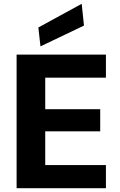

<svg xmlns="http://www.w3.org/2000/svg" viewBox="-20 -986 628 1006"><path d="M67 0V-700H535V-579H217V-414H505V-298H217V-121H535V0ZM192 -743 181 -842 408 -966 420 -852Z"/></svg>

Font: DM Sans 16pt Black
Style: Regular
Weight: 900
Version: Version 4.004;gftools[0.9.30]